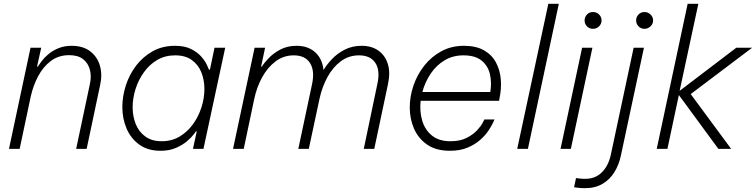

<svg xmlns="http://www.w3.org/2000/svg" viewBox="-20 -780 3961 1006"><path d="M27 0 140 -530H196L174 -431H178Q185 -442 198.5 -460Q212 -478 234 -496.5Q256 -515 286.5 -527.5Q317 -540 356 -540Q414 -540 451.5 -512Q489 -484 503 -437.5Q517 -391 505 -336L434 0H379L451 -340Q460 -380 451 -414.5Q442 -449 415.5 -470Q389 -491 342 -491Q287 -491 246.5 -460.5Q206 -430 180 -381Q154 -332 141 -274L83 0Z M897 -540Q948 -540 981.5 -523Q1015 -506 1035 -483Q1055 -460 1064 -440Q1073 -420 1075 -415H1080L1104 -530H1160L1046 0H991L1011 -92H1007Q1007 -92 995.5 -76.5Q984 -61 961 -41Q938 -21 903 -5.5Q868 10 821 10Q754 10 709.5 -22.5Q665 -55 643 -107Q621 -159 621 -219Q621 -276 639.5 -333Q658 -390 693.5 -436.5Q729 -483 780 -511.5Q831 -540 897 -540ZM898 -490Q845 -490 804 -466Q763 -442 734 -401.5Q705 -361 690 -313Q675 -265 675 -218Q675 -171 691 -130.5Q707 -90 741 -65Q775 -40 827 -40Q880 -40 921 -64.5Q962 -89 991 -129Q1020 -169 1035.5 -217.5Q1051 -266 1051 -313Q1051 -361 1035 -401Q1019 -441 985 -465.5Q951 -490 898 -490Z M1201 0 1314 -530H1369L1348 -431H1352Q1363 -449 1387 -474.5Q1411 -500 1448 -520Q1485 -540 1534 -540Q1594 -540 1631.5 -506Q1669 -472 1675 -413Q1691 -440 1718.5 -469.5Q1746 -499 1785.5 -519.5Q1825 -540 1875 -540Q1927 -540 1962.5 -515Q1998 -490 2012 -445Q2026 -400 2013 -340L1941 0H1886L1957 -339Q1973 -410 1947 -450Q1921 -490 1861 -490Q1808 -490 1766.5 -459.5Q1725 -429 1696.5 -377.5Q1668 -326 1654 -262L1598 0H1543L1615 -339Q1630 -409 1604.5 -449.5Q1579 -490 1519 -490Q1466 -490 1424 -458.5Q1382 -427 1353.5 -375Q1325 -323 1312 -261L1257 0Z M2337 10Q2265 10 2218.5 -22Q2172 -54 2149.5 -105.5Q2127 -157 2127 -217Q2127 -275 2146.5 -332Q2166 -389 2203 -436Q2240 -483 2292.5 -511.5Q2345 -540 2411 -540Q2474 -540 2515.5 -516.5Q2557 -493 2578.5 -453Q2600 -413 2604 -364Q2608 -315 2597 -264L2595 -252H2184Q2178 -195 2192.5 -147Q2207 -99 2243.5 -69.5Q2280 -40 2340 -40Q2390 -40 2424 -57Q2458 -74 2479 -96.5Q2500 -119 2509 -136.5Q2518 -154 2518 -154H2571Q2571 -154 2563.5 -137.5Q2556 -121 2540 -96.5Q2524 -72 2496.5 -47.5Q2469 -23 2430 -6.5Q2391 10 2337 10ZM2193 -298H2549Q2557 -348 2547 -391.5Q2537 -435 2503.5 -462.5Q2470 -490 2408 -490Q2353 -490 2309.5 -464Q2266 -438 2236.5 -394Q2207 -350 2193 -298Z M2690 0 2853 -760H2908L2746 0Z M3087 -629Q3068 -629 3055.5 -642Q3043 -655 3043 -673Q3043 -691 3055.5 -704Q3068 -717 3087 -717Q3106 -717 3119 -704Q3132 -691 3132 -673Q3132 -655 3119 -642Q3106 -629 3087 -629ZM2917 0 3030 -530H3084L2971 0Z M3357 -629Q3338 -629 3325.5 -642Q3313 -655 3313 -673Q3313 -691 3325.5 -704Q3338 -717 3357 -717Q3375 -717 3388.5 -704Q3402 -691 3402 -673Q3402 -655 3388.5 -642Q3375 -629 3357 -629ZM3044 206Q3022 206 3005 203.5Q2988 201 2988 201L2998 153Q2998 153 3013 155Q3028 157 3046 157Q3099 157 3133 123.5Q3167 90 3180 33L3300 -530H3354L3233 36Q3223 83 3199.5 121.5Q3176 160 3137.5 183Q3099 206 3044 206Z M3421 0 3583 -760H3639L3541 -304L3838 -530H3921L3599 -287L3811 0H3744L3537 -282L3477 0Z"/></svg>

Font: Be Vietnam Pro ExtraLight
Style: Italic
Weight: 200
Italic angle: -12°
Designer: Lam Bao, Tony Le, Vietanh Nguyen
Foundry: Yellow Type Foundry
Version: Version 1.002; ttfautohint (v1.8.3)